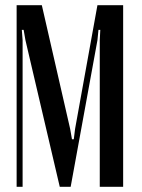

<svg xmlns="http://www.w3.org/2000/svg" viewBox="-20 -719 546 739"><path d="M454 0H364V-564L366 -604H359L355 -564L252 0H210L78 -564L71 -604H64L67 -564V0H44V-699H141L250 -223L257 -183H264L269 -223L355 -699H454Z"/></svg>

Font: Moniqa SemBd Heading
Style: Regular
Weight: 600
Designer: Rajesh Rajput
Foundry: Rajesh Rajput
Version: Version 1.000